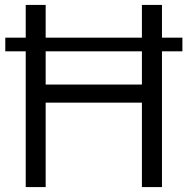

<svg xmlns="http://www.w3.org/2000/svg" viewBox="-20 -760 762 780"><path d="M1.5 -551.5V-607H721V-551.5ZM84.5 0V-740H165.5V-416.5H556.5V-740H638V0H556.5V-343H165.5V0Z"/></svg>

Font: Encode Sans SC
Style: Regular
Weight: 400
Version: Version 3.002